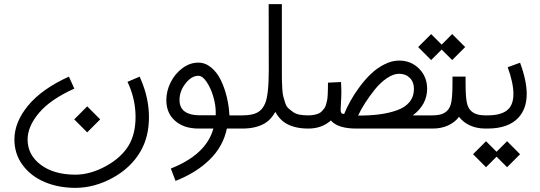

<svg xmlns="http://www.w3.org/2000/svg" viewBox="-20 -614 2579 917"><path d="M334.5 -43.9 396.5 -106 458.5 -43.9 396.5 18.1ZM309.1 -248 335 -190.9Q219.7 -138.7 165.8 -74.2Q111.8 -9.8 111.8 52.2Q111.8 126 174.8 173.1Q237.8 220.2 339.8 220.2Q411.6 220.2 486.6 179Q561.5 137.7 596.7 77.1Q627.4 22.9 627.4 -55.2Q627.4 -133.8 596.2 -207L588.9 -223.1L647 -248L653.8 -231.9Q691.4 -143.6 691.4 -54.2Q691.4 39.1 651.4 108.4Q606 187 518.6 235.1Q431.2 283.2 339.8 283.2Q259.3 283.2 193.4 255.4Q127.4 227.5 88.1 174.3Q48.8 121.1 48.8 52.2Q48.8 -30.8 114.7 -110.4Q180.7 -189.9 309.1 -248Z M1075.7 -63H1144.5V0H1063.5Q1045.9 85 981.9 147.9Q918 210.9 818.4 250L795.9 190.9Q965.3 124 999 0H928.2Q858.4 0 816.4 -36.9Q774.4 -73.7 774.4 -135.7Q774.4 -179.2 794.9 -220.5Q815.4 -261.7 851.1 -288.3Q886.7 -314.9 927.2 -314.9Q960.4 -314.9 988.5 -291.7Q1016.6 -268.6 1034.7 -231.4Q1052.7 -194.3 1063.2 -150.6Q1073.7 -106.9 1075.7 -63ZM927.2 -252Q894.5 -252 866 -215.3Q837.4 -178.7 837.4 -137.2Q837.4 -98.6 862.8 -81.1Q888.2 -63.5 930.2 -63.5H1010.3V-79.6Q1010.3 -113.3 998.5 -153.3Q986.8 -193.4 967 -222.7Q947.3 -252 927.2 -252Z M1452.1 0Q1387.7 0 1345.2 -24.9Q1314.9 -43 1294.9 -79.6Q1274.9 -43 1244.6 -24.9Q1202.1 0 1137.7 0H1130.9V-63H1137.7Q1183.6 -63 1208.5 -76.2Q1233.4 -89.4 1246.1 -119.6Q1263.7 -160.6 1263.7 -281.7L1263.2 -594.2H1326.2V-281.7V-278.8Q1326.2 -247.6 1326.4 -231.9Q1326.7 -216.3 1328.1 -191.2Q1329.6 -166 1333 -153.3Q1336.4 -140.6 1342 -123Q1347.7 -105.5 1357.2 -96.9Q1366.7 -88.4 1379.6 -79.1Q1392.6 -69.8 1410.6 -66.4Q1428.7 -63 1452.1 -63H1459V0Z M1957 -189.9Q1957 -222.2 1937.3 -241.9Q1917.5 -261.7 1886.2 -261.7Q1858.4 -261.7 1827.1 -240.2Q1795.9 -218.8 1769.8 -186Q1743.7 -153.3 1723.4 -121.6Q1703.1 -89.8 1690.4 -62Q1748 -62 1792.7 -67.9Q1837.4 -73.7 1876.2 -87.4Q1915 -101.1 1936 -127Q1957 -152.8 1957 -189.9ZM1452.1 -63Q1467.3 -63 1479.7 -65.4Q1492.2 -67.9 1501.5 -71.8Q1510.7 -75.7 1517.8 -83.3Q1524.9 -90.8 1529.5 -97.4Q1534.2 -104 1537.6 -116.2Q1541 -128.4 1542.7 -137.5Q1544.4 -146.5 1545.2 -162.4Q1545.9 -178.2 1546.1 -189.2Q1546.4 -200.2 1546.4 -219.2L1608.9 -222.2Q1610.4 -198.7 1610.4 -177.7Q1610.4 -155.8 1608.6 -126Q1606.9 -96.2 1606.9 -90.3Q1606.9 -79.6 1609.9 -75Q1612.8 -70.3 1623.5 -69.3Q1635.7 -99.1 1653.3 -131.1Q1670.9 -163.1 1697 -198.5Q1723.1 -233.9 1751.7 -261.2Q1780.3 -288.6 1815.9 -306.6Q1851.6 -324.7 1886.2 -324.7Q1943.4 -324.7 1981.7 -285.9Q2020 -247.1 2020 -189.9Q2020 -114.7 1951.7 -63H2043V0H1681.6Q1593.8 0 1560.1 -38.6Q1517.6 0 1452.1 0H1445.3V-63Z M1977.1 -389.2 2039.1 -451.2 2089.4 -400.9 2139.6 -451.2 2201.7 -389.2 2139.6 -327.1 2089.4 -377.4 2039.1 -327.1ZM2203.6 -248V-216.8Q2203.6 -139.2 2212.4 -113.3Q2220.2 -88.4 2240.7 -75.7Q2261.2 -63 2298.8 -63H2315.4V0H2298.8Q2256.8 0 2224.1 -15.1Q2191.4 -30.3 2172.4 -56.2Q2153.3 -30.3 2120.6 -15.1Q2087.9 0 2045.9 0H2029.3V-63H2045.9Q2083.5 -63 2104 -75.7Q2124.5 -88.4 2132.3 -113.3Q2141.1 -139.2 2141.1 -216.8V-248Z M2239.3 122.6 2301.3 60.5 2351.6 110.8 2401.9 60.5 2463.9 122.6 2401.9 184.6 2351.6 134.3 2301.3 184.6ZM2308.1 0H2301.3V-63H2308.1Q2380.4 -63 2409.7 -94.7Q2432.1 -119.1 2432.1 -165Q2432.1 -217.8 2404.8 -293L2463.9 -314.5Q2495.6 -228.5 2495.6 -165Q2495.6 -95.2 2456.1 -52.2Q2408.2 0 2308.1 0Z"/></svg>

Font: Estedad
Style: regular
Weight: 400
Version: Version 0.7(Beta10)